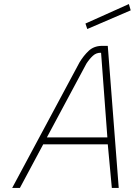

<svg xmlns="http://www.w3.org/2000/svg" viewBox="-20 -926 664 946"><path d="M372 -619Q392 -652 417 -675.5Q442 -699 480 -700H511L565 0H531L511 -215H193L78 0H40ZM211 -249H509L478 -666Q455 -667 438 -651.5Q421 -636 406 -613ZM615 -906 624 -875 410 -783 401 -810Z"/></svg>

Font: Panefresco 1wt
Style: Italic
Weight: 250
Version: Version 1.000